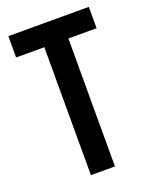

<svg xmlns="http://www.w3.org/2000/svg" viewBox="-135 -882 683 863"><g transform="rotate(-20 206.0 -450.0)"><path d="M263 -93H148V-705H13V-807H398V-705H263Z"/></g></svg>

Font: Noto Sans Kannada UI ExtraCondensed SemiBold
Style: Regular
Weight: 600
Width: 2
Designer: Jelle Bosma - Monotype Design Team
Foundry: Monotype Imaging Inc.
Version: Version 2.005; ttfautohint (v1.8.4.7-5d5b)